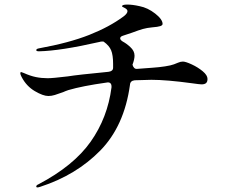

<svg xmlns="http://www.w3.org/2000/svg" viewBox="-20 -786 1040 842"><path d="M890 -440Q890 -427 883.5 -421.5Q877 -416 864 -416Q856 -416 821 -421Q711 -436 644 -436Q621 -436 571 -434Q551 -432 550 -414Q525 -233 419.5 -125.5Q314 -18 157 33Q148 36 144 36Q139 36 139 32Q139 26 149 22Q303 -59 377.5 -164.5Q452 -270 469 -403V-407Q469 -417 463.5 -421.5Q458 -426 448 -424Q341 -409 280 -391Q273 -389 267.5 -386.5Q262 -384 257 -382Q235 -374 220.5 -369.5Q206 -365 192 -365Q169 -365 132.5 -386.5Q96 -408 75 -448Q69 -459 69 -465Q69 -470 73 -470Q74 -470 84 -466Q113 -453 137.5 -448Q162 -443 189 -443Q211 -443 277 -451Q320 -458 455 -471Q465 -472 470.5 -476.5Q476 -481 476 -489V-506Q476 -544 467.5 -565Q459 -586 435 -603Q434 -604 429 -604Q422 -604 416 -602Q245 -563 151 -561Q139 -561 139 -566Q139 -572 151 -574Q283 -598 371.5 -633Q460 -668 522 -714Q539 -727 539 -737Q539 -745 527 -751Q515 -757 515 -758Q515 -766 538 -766Q561 -766 592 -759Q628 -752 660.5 -726.5Q693 -701 693 -681Q693 -675 683 -671.5Q673 -668 647 -666Q625 -664 607 -659Q589 -654 560 -643Q521 -630 521 -630Q507 -626 507 -618Q507 -611 518 -604Q535 -595 551 -580Q570 -563 570 -542Q570 -526 561 -502Q567 -482 582 -484L649 -489Q678 -491 704 -495Q730 -499 743 -504Q749 -506 760.5 -511Q772 -516 782 -516Q794 -516 821 -503.5Q848 -491 869 -473.5Q890 -456 890 -440Z"/></svg>

Font: Shippori Mincho B1 Medium
Style: Regular
Weight: 500
Designer: FONTDASU
Foundry: FONTDASU / Google Inc. / but / Adobe
Version: Version 3.110; ttfautohint (v1.8.3)